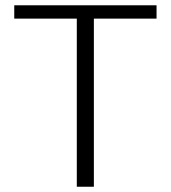

<svg xmlns="http://www.w3.org/2000/svg" viewBox="-20 -710 649 730"><path d="M272 0V-639.2H34.2V-689.9H575.2V-639.2H336.9V0Z"/></svg>

Font: Acari Sans Light
Style: Regular
Weight: 300
Designer: Alfredo Marco Pradil and Stefan Peev
Foundry: Hanken Design Co.
Version: Version 1.045;January 11, 2019;FontCreator 11.5.0.2425 64-bi